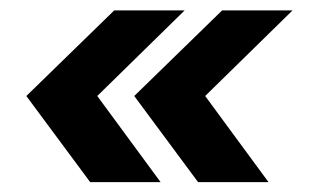

<svg xmlns="http://www.w3.org/2000/svg" viewBox="-20 -490 652 379"><path d="M158 -130.5 32 -300.5 205.5 -469.5H344.5L172 -300.5L297 -130.5ZM371 -130.5 245 -300.5 418.5 -469.5H557.5L385 -300.5L510 -130.5Z"/></svg>

Font: Urbanist ExtraBold
Style: Italic
Weight: 800
Italic angle: -8°
Designer: Corey Hu
Foundry: Corey Hu
Version: Version 1.321; ttfautohint (v1.8.4.7-5d5b)